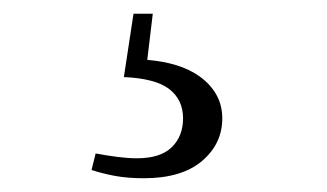

<svg xmlns="http://www.w3.org/2000/svg" viewBox="-20 -22 475 279"><path d="M160 90 174 -2H202L194 65Q242 69 270 89Q303 113 303 150Q303 187 273.5 212Q244 237 189 237Q165 237 146.5 233.5Q128 230 113 225L119 201Q135 204 150.5 206Q166 208 179 208Q213 208 229.5 192Q246 176 246 150Q246 123 226 107.5Q206 92 160 90Z"/></svg>

Font: Early Summer Mincho
Style: Regular
Weight: 400
Designer: GuiWonder
Version: Version 1.002